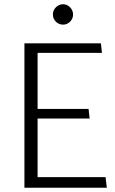

<svg xmlns="http://www.w3.org/2000/svg" viewBox="-20 -884 543 904"><path d="M483 0 477 -50H157V-326H402L397 -371H157V-635H460L455 -680H95V0ZM277 -768Q296 -768 310 -782Q324 -796 324 -816Q324 -835 310 -849.5Q296 -864 277 -864Q257 -864 243 -849.5Q229 -835 229 -816Q229 -796 243 -782Q257 -768 277 -768Z"/></svg>

Font: Catamaran Light
Style: Regular
Weight: 300
Designer: Pria Ravichandran
Version: Version 2.000